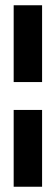

<svg xmlns="http://www.w3.org/2000/svg" viewBox="-20 -640 213 730"><path d="M32 70H140V-222H32ZM32 -328H140V-620H32Z"/></svg>

Font: Charger Eco
Style: Regular
Weight: 1000
Designer: Jasper
Foundry: Cannot Into Space Fonts
Version: Version 1.1